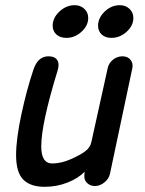

<svg xmlns="http://www.w3.org/2000/svg" viewBox="-20 -711 557 740"><path d="M236 -565Q212 -565 197.5 -578Q183 -591 183 -612Q183 -642 209 -666.5Q235 -691 268 -691Q290 -691 305 -677Q320 -663 320 -642Q320 -612 294 -588.5Q268 -565 236 -565ZM409 -565Q386 -565 372 -578Q358 -591 358 -612Q358 -642 383.5 -666.5Q409 -691 442 -691Q464 -691 479 -677Q494 -663 494 -642Q494 -612 468 -588.5Q442 -565 409 -565ZM152 9Q97 9 69.5 -19Q42 -47 42 -113Q42 -175 62.5 -270.5Q83 -366 109 -443Q126 -494 167 -494Q191 -494 200.5 -479.5Q210 -465 202 -439Q139 -234 139 -147Q139 -81 181 -81Q216 -81 253 -97.5Q290 -114 307 -127Q328 -142 332 -163L395 -448Q399 -468 415.5 -481Q432 -494 452 -494Q472 -494 483 -480.5Q494 -467 490 -448L404 -42Q400 -22 382.5 -8Q365 6 346 6Q328 6 316 -5.5Q304 -17 305 -33L306 -49Q282 -24 240.5 -7.5Q199 9 152 9Z"/></svg>

Font: Comic Neue
Style: Bold Italic
Weight: 700
Italic angle: -12°
Designer: Craig Rozynski
Foundry: Craig Rozynski
Version: Version 2.003